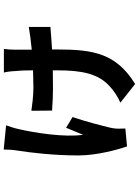

<svg xmlns="http://www.w3.org/2000/svg" viewBox="124 -776 752 1040"><g transform="rotate(-90 500.0 -256.0)"><path d="M341 -599 210 -612C210 -593 209 -567 205 -542C193 -466 178 -341 178 -207C178 -107 210 8 227 56L324 47C324 35 323 18 323 9C323 1 324 -16 327 -29C338 -75 362 -170 386 -239L328 -274C316 -245 300 -206 290 -182C275 -280 300 -443 321 -532C324 -548 334 -579 341 -599ZM420 -462 421 -350C460 -347 505 -345 542 -345L639 -346V-320C639 -187 620 -102 557 -42C533 -18 495 7 464 20L565 100C729 -1 752 -124 752 -319V-350C800 -353 842 -356 874 -359V-476C841 -470 798 -465 751 -460V-552C751 -569 752 -592 755 -611H627C631 -598 635 -565 635 -549C638 -522 639 -488 639 -453L546 -451C500 -451 448 -458 420 -462Z"/></g></svg>

Font: Noto Sans Mono CJK SC
Style: Bold
Weight: 700
Designer: Ryoko NISHIZUKA 西塚涼子 (kana, bopomofo & ideographs); Paul D. Hunt (Latin, Greek & Cyrillic); Sandoll Communications 산돌커뮤니
Foundry: Adobe
Version: Version 2.004;hotconv 1.0.118;makeotfexe 2.5.65603